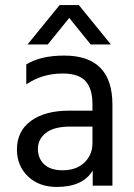

<svg xmlns="http://www.w3.org/2000/svg" viewBox="-20 -735 532 760"><path d="M254 -664 169 -559H89L216 -715H292L419 -559H339ZM346 -234H258Q194 -234 162 -209Q130 -184 130 -146Q130 -108 155 -84.5Q180 -61 228 -61Q282 -61 314 -91.5Q346 -122 346 -169ZM84 -401V-480Q141 -515 234 -515Q425 -515 425 -321V0H347V-60Q308 5 205 5Q134 5 90.5 -37Q47 -79 47 -143Q47 -216 102.5 -256.5Q158 -297 254 -297H346V-323Q346 -383 319 -413.5Q292 -444 228 -444Q147 -444 84 -401Z"/></svg>

Font: Hind
Style: Regular
Weight: 400
Designer: Manushi Parikh, Satya Rajpurohit
Foundry: Indian Type Foundry
Version: Version 2.000;PS 1.0;hotconv 1.0.79;makeotf.lib2.5.61930